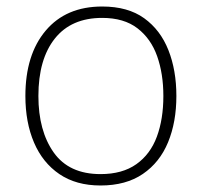

<svg xmlns="http://www.w3.org/2000/svg" viewBox="-20 -560 621 590"><path d="M522 -265Q522 -185 496.5 -123Q471 -61 419 -25.5Q367 10 289 10Q214 10 162.5 -25Q111 -60 84.5 -122Q58 -184 58 -265Q58 -392 120.5 -466Q183 -540 294 -540Q373 -540 423 -504Q473 -468 497.5 -406Q522 -344 522 -265ZM98 -265Q98 -158 145 -91.5Q192 -25 289 -25Q356 -25 399 -55.5Q442 -86 462 -140Q482 -194 482 -265Q482 -333 463 -387Q444 -441 402.5 -473Q361 -505 294 -505Q199 -505 148.5 -441.5Q98 -378 98 -265Z"/></svg>

Font: Noto Sans Gujarati UI ExtraLight
Style: Regular
Weight: 200
Designer: Jelle Bosma - Monotype Design Team, Universal Thirst
Foundry: Monotype Imaging Inc.
Version: Version 2.106; ttfautohint (v1.8.4.7-5d5b)